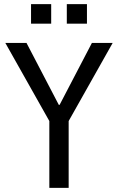

<svg xmlns="http://www.w3.org/2000/svg" viewBox="-20 -914 573 934"><path d="M220 0V-367L237 -295L6 -705H109L266 -404H270L427 -705H528L297 -295L314 -367V0ZM305 -799V-894H403V-799ZM131 -799V-894H229V-799Z"/></svg>

Font: Nunito Sans 7pt Condensed Medium
Style: Regular
Weight: 500
Width: 3
Designer: Vernon Adams
Foundry: Vernon Adams
Version: Version 3.101;gftools[0.9.27]